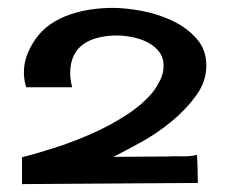

<svg xmlns="http://www.w3.org/2000/svg" viewBox="-20 -762 567 482"><path d="M35.2 -299.8V-367.2L39.1 -368.2Q77.1 -377.9 123.5 -393.1Q169.9 -408.2 215.3 -428.7Q260.7 -449.2 300.8 -475.6Q340.8 -502 366.2 -534.2Q376 -547.9 383.3 -563.5Q390.6 -579.1 390.6 -596.7Q390.6 -618.2 378.9 -632.8Q367.2 -647.5 349.6 -656.2Q332 -665 311.5 -668.9Q291 -672.9 273.4 -672.9Q250 -672.9 228.5 -668Q207 -663.1 190.9 -652.3Q174.8 -641.6 165.5 -623Q156.2 -604.5 156.2 -578.1Q156.2 -562.5 161.1 -543H45.9Q40 -560.5 40 -580.1Q40 -603.5 47.9 -624Q55.7 -644.5 69.3 -664.1Q85 -686.5 107.4 -701.7Q129.9 -716.8 155.8 -725.6Q181.6 -734.4 209 -738.3Q236.3 -742.2 262.7 -742.2Q293.9 -742.2 334.5 -734.9Q375 -727.5 411.6 -710.4Q448.2 -693.4 473.1 -665.5Q498 -637.7 498 -597.7Q498 -557.6 472.7 -522.5Q447.3 -487.3 411.1 -457.5Q375 -427.7 334.5 -405.3Q293.9 -382.8 264.6 -368.2Q298.8 -368.2 332 -368.7Q365.2 -369.1 399.4 -369.1Q413.1 -370.1 434.1 -369.6Q455.1 -369.1 468.8 -372.1L474.6 -373Q475.6 -355.5 476.1 -337.9Q476.6 -320.3 476.6 -302.7Q365.2 -301.8 255.9 -301.3Q146.5 -300.8 35.2 -299.8Z"/></svg>

Font: Cherry Cream Soda
Style: Regular
Weight: 400
Designer: Font Diner, Inc
Foundry: Font Diner, Inc
Version: Version 1.000